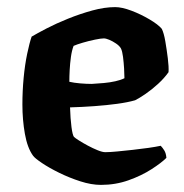

<svg xmlns="http://www.w3.org/2000/svg" viewBox="-20 -520 517 540"><path d="M264 0Q237 0 206 -10Q175 -20 146.5 -34Q118 -48 98 -61.5Q78 -75 73 -82Q57 -104 50 -143.5Q43 -183 43 -226Q43 -264 46.5 -301Q50 -338 56.5 -369Q63 -400 69 -417Q84 -426 111 -440Q138 -454 171.5 -467.5Q205 -481 239.5 -490.5Q274 -500 304 -500Q323 -500 349.5 -490Q376 -480 400.5 -465.5Q425 -451 435 -439Q441 -427 445 -403.5Q449 -380 452 -356Q455 -332 454 -317Q442 -300 424.5 -284Q407 -268 389.5 -256Q372 -244 360 -238Q339 -232 309.5 -228Q280 -224 246 -221.5Q212 -219 177 -218Q178 -186 181 -163Q184 -140 188 -135Q191 -132 202 -125Q213 -118 227 -110.5Q241 -103 254.5 -97.5Q268 -92 276 -92Q289 -92 309.5 -94Q330 -96 353 -98.5Q376 -101 397 -104Q418 -107 432 -110Q437 -105 442 -97Q447 -89 448 -76Q434 -62 406 -44Q378 -26 341.5 -13Q305 0 264 0ZM238 -284Q255 -285 272 -286.5Q289 -288 304.5 -291.5Q320 -295 330 -300Q330 -311 329 -327.5Q328 -344 326 -360Q324 -376 320 -384Q316 -391 306.5 -397.5Q297 -404 287.5 -408Q278 -412 272 -412Q264 -412 247 -408.5Q230 -405 213 -400Q196 -395 187 -391Q182 -378 179.5 -360Q177 -342 176 -323.5Q175 -305 175 -290Q188 -287 205.5 -285.5Q223 -284 238 -284Z"/></svg>

Font: Texturina 12pt
Style: Bold
Weight: 700
Designer: Guillermo Torres Carreño
Foundry: Omnibus-Type
Version: Version 1.002